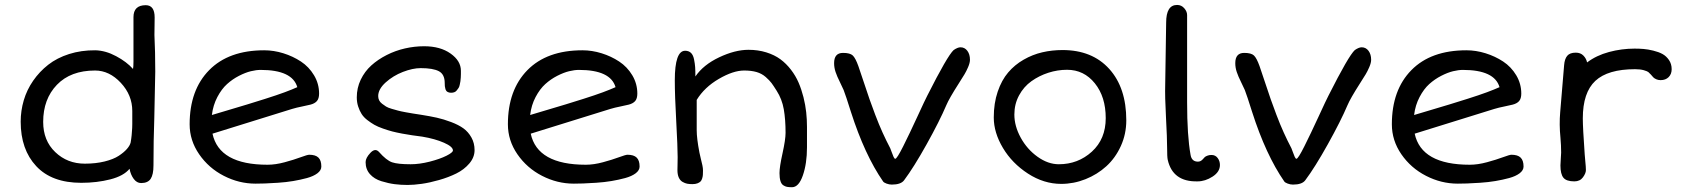

<svg xmlns="http://www.w3.org/2000/svg" viewBox="-20 -742 6898 788"><path d="M64.9 -242.7Q64.9 -287.6 77.6 -330.6Q90.3 -373.5 116.2 -410.9Q142.1 -448.2 178 -476.3Q213.9 -504.4 263.7 -520.3Q313.5 -536.1 371.1 -535.6Q413.1 -534.7 456.5 -511.5Q500 -488.3 525.9 -459Q527.8 -467.3 527.8 -489.7V-671.4Q527.8 -720.7 578.1 -720.7Q614.7 -720.7 614.7 -670.4Q614.7 -665 614.3 -635.7Q613.8 -606.4 613.8 -598.6Q617.2 -530.3 617.2 -447.8Q617.2 -432.1 613.3 -258.8Q609.9 -165 609.9 -63Q609.9 -25.4 598.4 -8.1Q586.9 9.3 559.1 9.3Q541.5 9.3 528.8 -7.8Q516.1 -24.9 511.7 -49.3Q487.8 -20 432.9 -5.9Q377.9 8.3 313.5 8.3Q192.4 8.3 128.7 -60.1Q64.9 -128.4 64.9 -242.7ZM157.2 -241.7Q157.2 -165 206.8 -117.7Q256.3 -70.3 328.1 -70.3Q373 -70.3 409.4 -79.3Q445.8 -88.4 467.3 -102.5Q488.8 -116.7 500.7 -130.4Q512.7 -144 516.1 -156.7Q517.6 -164.6 518.6 -172.6Q519.5 -180.7 520.3 -187Q521 -193.4 521.5 -202.6Q522 -211.9 522.5 -217Q522.9 -222.2 522.9 -233.6Q522.9 -245.1 522.9 -249.5Q522.9 -253.9 522.9 -267.8Q522.9 -281.7 522.9 -286.6Q522.9 -351.6 475.8 -402.1Q428.7 -452.6 370.1 -452.6Q270 -452.6 213.6 -394Q157.2 -335.4 157.2 -241.7Z M758.3 -231.9Q758.3 -372.6 838.4 -454.1Q918.5 -535.6 1064.5 -535.6Q1103.5 -535.6 1142.8 -523.4Q1182.1 -511.2 1215.1 -489.5Q1248 -467.8 1268.8 -433.1Q1289.6 -398.4 1289.6 -357.9Q1289.6 -337.4 1280.5 -327.1Q1271.5 -316.9 1253.9 -312.5Q1247.6 -310.5 1221.9 -305.4Q1196.3 -300.3 1178.7 -294.9L852.1 -193.4Q879.4 -65.9 1078.1 -65.9Q1110.8 -65.9 1148.7 -76.2Q1186.5 -86.4 1214.1 -96.7Q1241.7 -106.9 1249 -106.9Q1274.9 -106.9 1286.9 -95.2Q1298.8 -83.5 1298.8 -58.6Q1298.8 -43 1282.7 -30.8Q1266.6 -18.6 1239.5 -11.2Q1212.4 -3.9 1183.3 1Q1154.3 5.9 1120.8 8.1Q1087.4 10.3 1066.9 11Q1046.4 11.7 1028.8 11.7Q960.9 11.7 898.7 -20.3Q836.4 -52.2 797.4 -108.9Q758.3 -165.5 758.3 -231.9ZM849.6 -270Q852.1 -271 910.9 -288.3Q969.7 -305.7 995.1 -313.5Q1020.5 -321.3 1068.6 -336.4Q1116.7 -351.6 1148.2 -363.3Q1179.7 -375 1200.2 -384.3Q1179.7 -455.1 1049.8 -455.1Q1031.7 -455.1 1009.5 -449.7Q987.3 -444.3 960.7 -430.7Q934.1 -417 911.9 -397Q889.6 -377 872.1 -343.8Q854.5 -310.5 849.6 -270Z M1480.5 -76.7Q1480.5 -93.8 1500.2 -114.7Q1520 -135.7 1535.6 -118.2Q1565.9 -84 1589.1 -75.9Q1612.3 -67.9 1665.5 -67.9Q1701.7 -67.9 1743.7 -78.6Q1785.6 -89.4 1812.3 -102.8Q1838.9 -116.2 1838.9 -124.5Q1838.9 -140.1 1802.2 -156.2Q1765.6 -172.4 1712.9 -181.2Q1688 -184.6 1671.6 -186.8Q1655.3 -189 1630.9 -193.6Q1606.4 -198.2 1589.6 -202.6Q1572.8 -207 1551.8 -214.4Q1530.8 -221.7 1516.6 -229.7Q1502.4 -237.8 1487.5 -249.3Q1472.7 -260.7 1464.1 -274.2Q1455.6 -287.6 1450 -304.9Q1444.3 -322.3 1444.3 -342.3Q1444.3 -380.9 1460.4 -414.8Q1476.6 -448.7 1503.9 -473.4Q1531.2 -498 1566.9 -516.1Q1602.5 -534.2 1641.8 -543.2Q1681.2 -552.2 1720.7 -552.2Q1787.1 -552.2 1829.3 -522.2Q1871.6 -492.2 1871.6 -451.7Q1871.6 -441.9 1871.6 -438.2Q1871.6 -434.6 1871.1 -424.1Q1870.6 -413.6 1869.6 -408.4Q1868.7 -403.3 1866.9 -394.5Q1865.2 -385.7 1862.1 -381.1Q1858.9 -376.5 1854.7 -371.1Q1850.6 -365.7 1844.5 -363.5Q1838.4 -361.3 1831.1 -361.3Q1822.3 -361.3 1816.4 -365Q1810.5 -368.7 1808.3 -375.7Q1806.2 -382.8 1805.7 -388.2Q1805.2 -393.6 1805.2 -401.4Q1805.2 -437 1781.2 -449.7Q1757.3 -462.4 1706.5 -462.4Q1673.8 -462.4 1633.5 -446.8Q1593.3 -431.2 1562.7 -403.6Q1532.2 -376 1532.2 -347.7Q1532.2 -338.4 1535.9 -330.6Q1539.6 -322.8 1547.9 -316.4Q1556.2 -310.1 1564.2 -304.9Q1572.3 -299.8 1587.6 -295.4Q1603 -291 1613.5 -288.1Q1624 -285.2 1644 -281.5Q1664.1 -277.8 1675 -276.1Q1686 -274.4 1708 -271Q1745.1 -265.1 1772.7 -259Q1800.3 -252.9 1831.3 -241.2Q1862.3 -229.5 1882.1 -215.1Q1901.9 -200.7 1914.8 -177.7Q1927.7 -154.8 1927.7 -126Q1927.7 -96.2 1906.2 -71Q1884.8 -45.9 1852.8 -30Q1820.8 -14.2 1782.2 -3.2Q1743.7 7.8 1710.7 12.5Q1677.7 17.1 1652.8 17.1Q1625.5 17.1 1600.1 13.9Q1574.7 10.7 1545.4 1.7Q1516.1 -7.3 1498.3 -27.3Q1480.5 -47.4 1480.5 -76.7Z M2064.5 -231.9Q2064.5 -372.6 2144.5 -454.1Q2224.6 -535.6 2370.6 -535.6Q2409.7 -535.6 2449 -523.4Q2488.3 -511.2 2521.2 -489.5Q2554.2 -467.8 2575 -433.1Q2595.7 -398.4 2595.7 -357.9Q2595.7 -337.4 2586.7 -327.1Q2577.6 -316.9 2560.1 -312.5Q2553.7 -310.5 2528.1 -305.4Q2502.4 -300.3 2484.9 -294.9L2158.2 -193.4Q2185.5 -65.9 2384.3 -65.9Q2417 -65.9 2454.8 -76.2Q2492.7 -86.4 2520.3 -96.7Q2547.9 -106.9 2555.2 -106.9Q2581.1 -106.9 2593 -95.2Q2605 -83.5 2605 -58.6Q2605 -43 2588.9 -30.8Q2572.8 -18.6 2545.7 -11.2Q2518.6 -3.9 2489.5 1Q2460.4 5.9 2427 8.1Q2393.6 10.3 2373 11Q2352.5 11.7 2335 11.7Q2267.1 11.7 2204.8 -20.3Q2142.6 -52.2 2103.5 -108.9Q2064.5 -165.5 2064.5 -231.9ZM2155.8 -270Q2158.2 -271 2217 -288.3Q2275.9 -305.7 2301.3 -313.5Q2326.7 -321.3 2374.8 -336.4Q2422.9 -351.6 2454.3 -363.3Q2485.8 -375 2506.3 -384.3Q2485.8 -455.1 2356 -455.1Q2337.9 -455.1 2315.7 -449.7Q2293.5 -444.3 2266.8 -430.7Q2240.2 -417 2218 -397Q2195.8 -377 2178.2 -343.8Q2160.6 -310.5 2155.8 -270Z M2760.3 -43.9Q2760.3 -46.9 2760.7 -64Q2761.2 -81.1 2761.2 -97.2Q2761.2 -137.7 2755.4 -243.7Q2749.5 -349.6 2749.5 -412.6Q2749.5 -533.7 2792 -533.7Q2806.6 -533.7 2815.7 -525.1Q2824.7 -516.6 2828.4 -498.8Q2832 -481 2833 -466.8Q2834 -452.6 2834 -428.2Q2866.7 -476.1 2931.6 -506.8Q2996.6 -537.6 3051.8 -537.6Q3091.3 -537.6 3125 -527.1Q3158.7 -516.6 3182.9 -498.8Q3207 -481 3226.3 -455.8Q3245.6 -430.7 3257.6 -402.8Q3269.5 -375 3277.6 -343Q3285.6 -311 3288.8 -281.2Q3292 -251.5 3292 -220.7V-137.7Q3292 -70.8 3275.1 -22.2Q3258.3 26.4 3230.5 26.4Q3217.8 26.4 3210 24.9Q3202.1 23.4 3194.3 18.1Q3186.5 12.7 3182.9 0.2Q3179.2 -12.2 3179.2 -31.7Q3179.2 -57.1 3191.7 -113.3Q3204.1 -169.4 3204.1 -196.8Q3204.1 -251.5 3196.8 -293.5Q3189.5 -335.4 3167.5 -369.6Q3154.3 -390.6 3146.5 -401.1Q3138.7 -411.6 3122.8 -425.8Q3106.9 -439.9 3085.2 -446.3Q3063.5 -452.6 3034.2 -452.6Q2989.3 -452.6 2930.2 -418.2Q2871.1 -383.8 2839.4 -332V-207Q2839.4 -174.3 2850.6 -115.7Q2852.5 -106 2856.4 -90.3Q2860.4 -74.7 2862.8 -63.2Q2865.2 -51.8 2865.2 -42Q2865.2 -31.2 2864.7 -24.4Q2864.3 -17.6 2861.8 -9.5Q2859.4 -1.5 2855 2.9Q2850.6 7.3 2842.3 10.5Q2834 13.7 2821.8 13.7Q2809.6 13.7 2800.5 12Q2791.5 10.3 2781.5 4.6Q2771.5 -1 2765.9 -13.2Q2760.3 -25.4 2760.3 -43.9Z M3604.5 2.9Q3528.8 -106.4 3472.2 -283.2Q3451.2 -350.1 3442.4 -372.6Q3438 -383.3 3426.8 -405.8Q3415.5 -428.2 3409.4 -446.3Q3403.3 -464.4 3403.3 -482.9Q3403.3 -524.9 3439.9 -524.9Q3468.8 -524.9 3480 -514.2Q3491.2 -503.4 3502.9 -470.7Q3507.3 -458 3524.2 -407.5Q3541 -356.9 3548.8 -334.5Q3556.6 -312 3572 -271.2Q3587.4 -230.5 3602.3 -197.8Q3617.2 -165 3633.8 -133.3Q3635.3 -130.4 3639.4 -118.4Q3643.6 -106.4 3647.2 -98.4Q3650.9 -90.3 3654.3 -90.3Q3661.1 -90.3 3686.8 -141.4Q3712.4 -192.4 3745.1 -263.4Q3777.8 -334.5 3785.6 -349.1Q3868.7 -513.7 3894 -536.6Q3910.6 -547.9 3921.9 -547.9Q3939.5 -547.9 3950.2 -533.4Q3960.9 -519 3960.9 -496.6Q3960.9 -484.4 3953.4 -466.8Q3945.8 -449.2 3938.7 -437.5Q3931.6 -425.8 3914.6 -398.9Q3875.5 -337.9 3863.8 -310.1Q3836.4 -245.6 3783.2 -150.1Q3730 -54.7 3690.4 -2Q3677.2 15.6 3640.1 15.6Q3629.4 15.6 3618.4 11.5Q3607.4 7.3 3604.5 2.9Z M4058.6 -259.8Q4058.6 -318.4 4074.7 -365.7Q4090.8 -413.1 4117.7 -444.6Q4144.5 -476.1 4181.2 -497.1Q4217.8 -518.1 4257.6 -527.3Q4297.4 -536.6 4340.8 -536.6Q4462.4 -536.6 4532.5 -459.2Q4602.5 -381.8 4602.5 -248Q4602.5 -191.9 4580.1 -142.6Q4557.6 -93.3 4520.5 -59.6Q4483.4 -25.9 4435.1 -6.6Q4386.7 12.7 4335.4 12.7Q4264.2 12.7 4199 -29.5Q4133.8 -71.8 4096.2 -134.8Q4058.6 -197.8 4058.6 -259.8ZM4143.1 -272Q4143.1 -224.6 4169.2 -177Q4195.3 -129.4 4238.3 -98.6Q4281.2 -67.9 4325.7 -67.9Q4404.3 -67.9 4461.2 -119.6Q4518.1 -171.4 4518.1 -257.3Q4518.1 -344.7 4473.4 -400.1Q4428.7 -455.6 4359.4 -455.6Q4320.3 -455.6 4282.5 -443.4Q4244.6 -431.2 4213.1 -408.7Q4181.6 -386.2 4162.4 -350.6Q4143.1 -314.9 4143.1 -272Z M4772.5 -86.4Q4770 -97.2 4770 -136.7Q4770 -174.3 4765.4 -260.3Q4760.7 -346.2 4762.2 -394.5L4766.1 -649.4Q4766.1 -721.7 4811 -721.7Q4828.6 -721.7 4840.3 -708.3Q4852.1 -694.8 4852.1 -680.2V-321.8Q4852.1 -185.1 4866.2 -106.9Q4870.6 -78.6 4896.5 -78.6Q4907.7 -78.6 4916 -87.9Q4921.4 -94.2 4924.6 -97.2Q4927.7 -100.1 4935.1 -103Q4942.4 -106 4952.1 -106Q4968.3 -106 4977.5 -93.5Q4986.8 -81.1 4986.8 -64.9Q4986.8 -36.6 4956.5 -17.1Q4926.3 2.4 4895 2.4Q4793 4.9 4772.5 -86.4Z M5251 2.9Q5175.3 -106.4 5118.7 -283.2Q5097.7 -350.1 5088.9 -372.6Q5084.5 -383.3 5073.2 -405.8Q5062 -428.2 5055.9 -446.3Q5049.8 -464.4 5049.8 -482.9Q5049.8 -524.9 5086.4 -524.9Q5115.2 -524.9 5126.5 -514.2Q5137.7 -503.4 5149.4 -470.7Q5153.8 -458 5170.7 -407.5Q5187.5 -356.9 5195.3 -334.5Q5203.1 -312 5218.5 -271.2Q5233.9 -230.5 5248.8 -197.8Q5263.7 -165 5280.3 -133.3Q5281.7 -130.4 5285.9 -118.4Q5290 -106.4 5293.7 -98.4Q5297.4 -90.3 5300.8 -90.3Q5307.6 -90.3 5333.3 -141.4Q5358.9 -192.4 5391.6 -263.4Q5424.3 -334.5 5432.1 -349.1Q5515.1 -513.7 5540.5 -536.6Q5557.1 -547.9 5568.4 -547.9Q5585.9 -547.9 5596.7 -533.4Q5607.4 -519 5607.4 -496.6Q5607.4 -484.4 5599.9 -466.8Q5592.3 -449.2 5585.2 -437.5Q5578.1 -425.8 5561 -398.9Q5522 -337.9 5510.3 -310.1Q5482.9 -245.6 5429.7 -150.1Q5376.5 -54.7 5336.9 -2Q5323.7 15.6 5286.6 15.6Q5275.9 15.6 5264.9 11.5Q5253.9 7.3 5251 2.9Z M5692.4 -231.9Q5692.4 -372.6 5772.5 -454.1Q5852.5 -535.6 5998.5 -535.6Q6037.6 -535.6 6076.9 -523.4Q6116.2 -511.2 6149.2 -489.5Q6182.1 -467.8 6202.9 -433.1Q6223.6 -398.4 6223.6 -357.9Q6223.6 -337.4 6214.6 -327.1Q6205.6 -316.9 6188 -312.5Q6181.6 -310.5 6156 -305.4Q6130.4 -300.3 6112.8 -294.9L5786.1 -193.4Q5813.5 -65.9 6012.2 -65.9Q6044.9 -65.9 6082.8 -76.2Q6120.6 -86.4 6148.2 -96.7Q6175.8 -106.9 6183.1 -106.9Q6209 -106.9 6220.9 -95.2Q6232.9 -83.5 6232.9 -58.6Q6232.9 -43 6216.8 -30.8Q6200.7 -18.6 6173.6 -11.2Q6146.5 -3.9 6117.4 1Q6088.4 5.9 6054.9 8.1Q6021.5 10.3 6001 11Q5980.5 11.7 5962.9 11.7Q5895 11.7 5832.8 -20.3Q5770.5 -52.2 5731.4 -108.9Q5692.4 -165.5 5692.4 -231.9ZM5783.7 -270Q5786.1 -271 5845 -288.3Q5903.8 -305.7 5929.2 -313.5Q5954.6 -321.3 6002.7 -336.4Q6050.8 -351.6 6082.3 -363.3Q6113.8 -375 6134.3 -384.3Q6113.8 -455.1 5983.9 -455.1Q5965.8 -455.1 5943.6 -449.7Q5921.4 -444.3 5894.8 -430.7Q5868.2 -417 5845.9 -397Q5823.7 -377 5806.2 -343.8Q5788.6 -310.5 5783.7 -270Z M6384.3 -63Q6384.3 -71.3 6385.7 -89.4Q6387.2 -107.4 6387.2 -115.7Q6387.2 -145.5 6384.3 -177.7Q6378.9 -231 6383.3 -281.7L6399.4 -474.6Q6401.4 -500 6412.1 -512.9Q6422.9 -525.9 6447.3 -525.9Q6466.8 -525.9 6478.5 -513.9Q6490.2 -502 6493.7 -485.8Q6531.7 -514.6 6583.7 -528.6Q6635.7 -542.5 6688.5 -542.5Q6708 -542.5 6725.6 -541Q6743.2 -539.6 6765.4 -534.2Q6787.6 -528.8 6803.2 -520.3Q6818.8 -511.7 6829.8 -495.6Q6840.8 -479.5 6840.8 -458Q6840.8 -438 6828.4 -425.5Q6815.9 -413.1 6795.4 -413.1Q6785.6 -413.1 6777.6 -416.7Q6769.5 -420.4 6765.4 -424.6Q6761.2 -428.7 6755.4 -436Q6749 -442.9 6744.9 -446.3Q6740.7 -449.7 6726.3 -453.9Q6711.9 -458 6690.4 -458Q6579.1 -458 6527.6 -410.2Q6476.1 -362.3 6476.1 -255.9Q6476.1 -217.8 6483.9 -108.4Q6483.9 -105 6486.3 -80.6Q6488.8 -56.2 6488.8 -43.9Q6488.8 -30.8 6476.6 -14.2Q6464.4 2.4 6441.4 2.4Q6408.7 2.4 6396.5 -12.7Q6384.3 -27.8 6384.3 -63Z"/></svg>

Font: Short Stack
Style: Regular
Weight: 400
Designer: James Grieshaber
Foundry: James Grieshaber
Version: Version 1.002